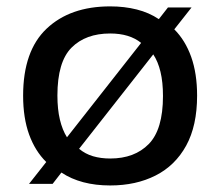

<svg xmlns="http://www.w3.org/2000/svg" viewBox="-20 -572 690 602"><path d="M526.5 -480Q561 -445.5 579.5 -393.5Q598 -341.5 598 -272Q598 -178 563.8 -115.5Q529.5 -53 468 -21.8Q406.5 9.5 325.5 9.5Q233.5 9.5 172.5 -31L145 4.5H71L125 -64Q90 -98.5 71.2 -150.5Q52.5 -202.5 52.5 -272Q52.5 -412.5 126.2 -482.2Q200 -552 325.5 -552Q370.5 -552 409 -542.2Q447.5 -532.5 478 -512L506.5 -548.5H580.5ZM325.5 -467Q248.5 -467 204.2 -422.5Q160 -378 160 -272.5Q160 -229.5 167.8 -197Q175.5 -164.5 190 -141.5L422.5 -437.5Q386 -467 325.5 -467ZM325.5 -75Q402 -75 446.5 -120.5Q491 -166 491 -271Q491 -314.5 483.2 -346.8Q475.5 -379 460.5 -401.5L228 -105.5Q247 -89.5 271.5 -82.2Q296 -75 325.5 -75Z"/></svg>

Font: Encode Sans Expanded Medium
Style: Regular
Weight: 500
Width: 7
Designer: Multiple Designers
Foundry: Impallari Type
Version: Version 3.000; ttfautohint (v1.8.3) -l 8 -r 50 -G 200 -x 14 